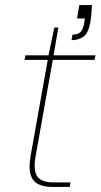

<svg xmlns="http://www.w3.org/2000/svg" viewBox="-20 -740 398 760"><path d="M190 0Q154 0 131.5 -11Q109 -22 101 -49Q93 -76 101 -122L169 -503H77L81 -521H172L195 -631H211L192 -521H358L354 -503H189L121 -122Q111 -67 127 -42.5Q143 -18 193 -18H259L256 0ZM263 -581 267 -603Q289 -603 298.5 -613Q308 -623 312 -642L316 -667H285L294 -720H344Q343 -698 341.5 -683Q340 -668 338 -654Q330 -608 310 -594.5Q290 -581 263 -581Z"/></svg>

Font: DM Sans 10pt Thin
Style: Italic
Weight: 250
Italic angle: -10°
Version: Version 4.004;gftools[0.9.30]